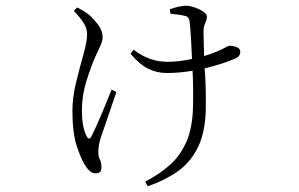

<svg xmlns="http://www.w3.org/2000/svg" viewBox="-20 -571 1040 668"><path d="M237 -533 248 -545Q271 -534 285 -523Q299 -513 318 -489.5Q337 -466 337 -441Q337 -429 329.5 -412.5Q322 -396 314 -379Q297 -341 281 -290Q265 -239 265 -189Q265 -155 269.5 -133Q274 -111 281 -98Q290 -80 299 -98Q327 -155 368 -259L385 -251Q351 -152 331 -93Q322 -66 322 -42Q322 -26 327.5 -16Q333 -6 333 13Q333 32 313 32Q302 32 293.5 25Q285 18 278 7Q262 -17 247 -63Q232 -109 232 -185Q232 -233 245 -285.5Q258 -338 270.5 -382.5Q283 -427 283 -452Q283 -472 271 -491Q259 -510 237 -533ZM573 -523 571 -539Q607 -551 626 -551Q647 -551 673.5 -538.5Q700 -526 700 -512Q700 -503 694 -491Q688 -479 688 -459L690 -376Q715 -383 735 -392Q756 -401 765.5 -406.5Q775 -412 779 -412Q790 -412 803 -407Q816 -402 816 -391Q816 -373 795 -366Q760 -350 692 -333Q697 -270 696 -193Q695 -116 670 -61Q643 -6 598 25.5Q553 57 494 77L485 61Q535 35 571.5 2.5Q608 -30 630 -81Q650 -131 651.5 -198.5Q653 -266 650 -325Q606 -317 559 -317Q525 -317 494.5 -332.5Q464 -348 434 -384L445 -398Q499 -356 562 -356Q603 -356 648 -366Q645 -448 640 -492Q639 -514 622 -516Q601 -521 573 -523Z"/></svg>

Font: Minh Nguyen ExtraLight
Style: Regular
Weight: 250
Designer: Ryoko NISHIZUKA 西塚涼子 (kana & ideographs); Frank Grießhammer (Latin, Greek & Cyrillic); Wenlong ZHANG 张文龙 (bopomofo); San
Foundry: Adobe
Version: Version 1.100;July 7, 2023;FontCreator 14.0.0.2814 64-bit